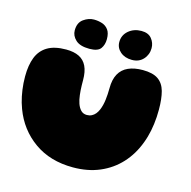

<svg xmlns="http://www.w3.org/2000/svg" viewBox="-115 -900 1031 1036"><g transform="rotate(15 400.0 -382.5)"><path d="M382 21.5Q254 21.5 164.8 -42Q75.5 -105.5 36 -211.5Q30 -227.5 25.2 -244Q20.5 -260.5 17 -277.5Q13.5 -294.5 11 -312.5Q8.5 -330.5 7.2 -349Q6 -367.5 6 -386.5Q6 -449 23.2 -493Q40.5 -537 79.5 -560.2Q118.5 -583.5 183.5 -583.5Q227 -583.5 255.8 -569.2Q284.5 -555 299 -525Q313.5 -495 313.5 -447Q313.5 -433 313.8 -418.8Q314 -404.5 315 -391Q316 -377.5 317.5 -364.8Q319 -352 321.5 -340.5Q324 -329 327.5 -319Q335 -297.5 348 -284.2Q361 -271 381.5 -271Q396.5 -271 408.2 -277Q420 -283 428.8 -293.5Q437.5 -304 443.5 -318Q449 -331 452.8 -345.8Q456.5 -360.5 458.5 -376.5Q460.5 -392.5 461.5 -409.2Q462.5 -426 462.5 -442Q462.5 -491 479.8 -522.2Q497 -553.5 530.5 -568.5Q564 -583.5 611.5 -583.5Q667.5 -583.5 697.5 -562.8Q727.5 -542 738.8 -501Q750 -460 750 -399Q750 -378 748.8 -358Q747.5 -338 745 -318.5Q742.5 -299 738.8 -280.5Q735 -262 730 -244.2Q725 -226.5 718.5 -209.5Q692 -138 644.2 -86.2Q596.5 -34.5 530.5 -6.5Q464.5 21.5 382 21.5ZM302 -619.5Q249.5 -619.5 225 -642.5Q200.5 -665.5 200.5 -695.5Q200.5 -738.5 228.5 -758.5Q256.5 -778.5 286 -778.5Q310 -778.5 331.8 -771.5Q353.5 -764.5 367 -746.2Q380.5 -728 380.5 -694Q380.5 -662.5 364.8 -641Q349 -619.5 302 -619.5ZM539 -621Q499.5 -621 474.2 -642.8Q449 -664.5 449 -697Q449 -735.5 478.2 -760.5Q507.5 -785.5 550 -785.5Q588.5 -785.5 607.2 -762.2Q626 -739 626 -709.5Q626 -673 602.2 -647Q578.5 -621 539 -621Z"/></g></svg>

Font: Gluten Black
Style: Regular
Weight: 900
Designer: Tyler Finck
Foundry: Etcetera Type Company
Version: Version 1.300